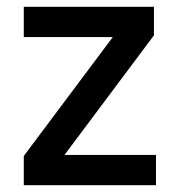

<svg xmlns="http://www.w3.org/2000/svg" viewBox="-20 -545 524 565"><path d="M50 0V-86L321 -448V-436H50V-525H433V-441L166 -84L162 -89H439V0Z"/></svg>

Font: Lexend Medium
Style: Regular
Weight: 500
Designer: Bonnie Shaver-Troup, Thomas Jockin
Foundry: Lexend
Version: Version 1.005